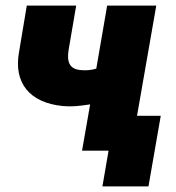

<svg xmlns="http://www.w3.org/2000/svg" viewBox="-20 -540 632 688"><path d="M205 -160C236 -157 264 -160 303 -166L274 0H369L347 128H512L556 -125H471L540 -520H364L325 -294C304 -288 287 -287 268 -289C228 -293 219 -319 226 -362L253 -520H76L48 -352C29 -245 84 -172 205 -160Z"/></svg>

Font: Fixel Text 20240404 ExtraBold
Style: Italic
Weight: 800
Width: 4
Italic angle: -10°
Designer: AlfaBravo + MacPaw
Foundry: Kyrylo Tkachov, Marchela Mozhyna, Serhii Makarenko, Maria Weinstein, Zakhar Kryvoshyya
Version: Version 1.211;Glyphs 3.2 (3225)